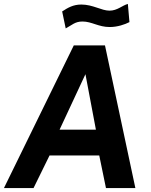

<svg xmlns="http://www.w3.org/2000/svg" viewBox="-32 -953 765 973"><path d="M624 -841 616 -933C588 -926 563 -899 523 -899C482 -899 439 -930 380 -930C339 -930 312 -914 283 -895L301 -809C333 -826 348 -844 386 -844C433 -844 467 -816 524 -816C563 -816 601 -829 624 -841ZM-12 0H138L219 -165H471L505 0H654L500 -723H342ZM270 -296 401 -577 454 -296Z"/></svg>

Font: United Sans
Style: Bold Italic
Weight: 700
Italic angle: -8°
Designer: Pablo Impallari, Rodrigo Fuenzalida (Modified by Dan O. Williams)
Version: Version 1.000;PS 001.000;hotconv 1.0.88;makeotf.lib2.5.64775